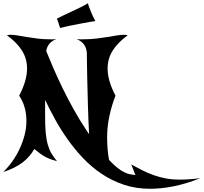

<svg xmlns="http://www.w3.org/2000/svg" viewBox="-31 -963 1264 1192"><path d="M522 -130Q517 -229 514.5 -320Q512 -411 510.5 -481Q509 -551 508.5 -593Q508 -635 508 -636Q503 -697 445 -720Q455 -719 464.5 -719Q474 -719 484 -719Q529 -719 566.5 -723.5Q604 -728 635 -733Q666 -738 691.5 -742.5Q717 -747 739 -747Q751 -747 762 -744Q702 -701 669.5 -650.5Q637 -600 637 -537Q637 -463 686 -369Q663 -311 648.5 -244Q634 -177 634 -110Q634 -81 636.5 -43.5Q639 -6 646 30Q676 62 699.5 80Q723 98 742 107Q761 116 777.5 119Q794 122 810 124L784 58Q818 77 852 94Q886 111 922 124Q958 137 997.5 144.5Q1037 152 1082 152Q1112 152 1144.5 150Q1177 148 1213 143Q1125 178 1047.5 193.5Q970 209 901 209Q813 209 738.5 184Q664 159 600.5 116.5Q537 74 484.5 18.5Q432 -37 388.5 -98.5Q345 -160 310.5 -223Q276 -286 249 -343V-241Q249 -179 253 -137Q257 -95 266 -64Q275 -33 289 -9.5Q303 14 323 38Q301 32 284.5 26Q268 20 252.5 12Q237 4 220.5 -8Q204 -20 182 -38Q155 10 110 45Q65 80 -11 105Q19 76 45 39.5Q71 3 90.5 -38.5Q110 -80 121.5 -124Q133 -168 133 -213Q133 -255 122.5 -294Q112 -333 88 -369Q137 -463 137 -537Q137 -600 104.5 -650.5Q72 -701 12 -744Q22 -747 35 -747Q55 -747 80.5 -742.5Q106 -738 136.5 -733Q167 -728 202.5 -723.5Q238 -719 279 -719Q289 -719 298.5 -719Q308 -719 318 -720Q264 -699 256 -646Q274 -601 299.5 -542Q325 -483 356.5 -418Q388 -353 425 -286.5Q462 -220 502 -160ZM322 -847Q334 -854 359.5 -866Q385 -878 414 -891.5Q443 -905 470.5 -918.5Q498 -932 515 -943Q517 -933 523 -917Q529 -901 536 -884.5Q543 -868 550 -853.5Q557 -839 561 -832Q550 -831 524.5 -826.5Q499 -822 467 -816Q435 -810 401.5 -803Q368 -796 343 -789Q335 -808 332.5 -819Q330 -830 322 -847Z"/></svg>

Font: New Rocker
Style: Regular
Weight: 400
Designer: Pablo Impallari, Brenda Gallo, Rodrigo Fuenzalida
Foundry: Pablo Impallari, Brenda Gallo, Rodrigo Fuenzalida
Version: Version 1.000; ttfautohint (v0.93) -l 8 -r 50 -G 200 -x 14 -